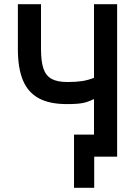

<svg xmlns="http://www.w3.org/2000/svg" viewBox="-20 -745 640 913"><path d="M332 -105H427V-273H424Q399 -260 373.2 -255Q347.5 -250 298 -250Q216 -250 164.8 -277.5Q113.5 -305 89.2 -362.8Q65 -420.5 65 -512V-725H175V-512Q175 -452 186.8 -418.2Q198.5 -384.5 225.5 -369.8Q252.5 -355 301 -355Q342 -355 370.8 -359.5Q399.5 -364 427 -375V-725H537V0H428V148H332Z"/></svg>

Font: JuliaMono
Style: Bold
Weight: 700
Monospace: yes
Designer: cormullion
Foundry: corm
Version: Version 0.055; ttfautohint (v1.8.4)